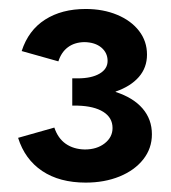

<svg xmlns="http://www.w3.org/2000/svg" viewBox="-20 -836 373 419"><path d="M19.5 -535.2 98.6 -557.6Q106.4 -534.2 123.5 -522.2Q140.6 -510.3 165 -509.8Q191.4 -509.8 208.5 -523.2Q225.6 -536.6 225.6 -556.6Q225.6 -579.1 205.6 -591.8Q185.5 -604.5 149.4 -605.5H137.7V-665H149.4Q179.7 -665 197.3 -675.3Q214.8 -685.5 214.8 -703.1Q214.8 -720.7 201.2 -732.2Q187.5 -743.7 164.1 -744.1Q142.6 -743.7 128.2 -732.9Q113.8 -722.2 107.4 -702.1L27.3 -724.6Q42 -770 78.4 -793.2Q114.7 -816.4 167 -816.4Q205.1 -816.4 235.6 -803.7Q266.1 -791 283.4 -768.6Q300.8 -746.1 300.8 -716.8Q300.8 -688.5 283 -668Q265.1 -647.5 232.4 -636.2V-635.3Q270.5 -623 291 -599.4Q311.5 -575.7 311.5 -543Q311.5 -512.2 292.7 -488.3Q273.9 -464.4 241 -450.9Q208 -437.5 167 -437.5Q109.9 -437.5 72 -462.9Q34.2 -488.3 19.5 -535.2Z"/></svg>

Font: Wanted Sans SemiBold
Style: Regular
Weight: 600
Designer: Original Design by Kil Hyung-jin and Kang Hanbin, Wanted Lab, Inc; Hangeul from Source Han Sans by Jang Soo-young and Ka
Foundry: Wanted Lab, Inc.
Version: Version 1.003